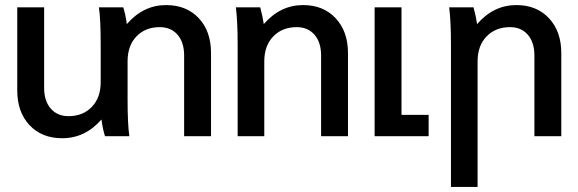

<svg xmlns="http://www.w3.org/2000/svg" viewBox="-20 -537 2280 757"><path d="M377 -360Q377 -462 370 -508H466Q475 -480 480 -442Q545 -517 635 -517Q715 -517 763.5 -465.5Q812 -414 812 -328V0H706V-318Q706 -370 680 -400Q654 -430 610 -430Q553 -430 518 -393.5Q483 -357 483 -295V-148Q483 -46 490 0H394Q385 -28 380 -66Q316 8 225 8Q145 8 96.5 -43.5Q48 -95 48 -181V-508H154V-190Q154 -139 180 -109Q206 -79 250 -79Q307 -79 342 -115.5Q377 -152 377 -213Z M1006 -508Q1016 -471 1020 -442Q1085 -517 1175 -517Q1255 -517 1303.5 -465Q1352 -413 1352 -328V0H1246V-318Q1246 -370 1220 -400Q1194 -430 1150 -430Q1093 -430 1057.5 -393.5Q1022 -357 1022 -295V0H917V-360Q917 -453 910 -508Z M1457 -508H1563V-84H1670V0H1457Z M1847 -508Q1857 -471 1861 -442Q1926 -517 2016 -517Q2096 -517 2144.5 -465Q2193 -413 2193 -328V0H2087V-318Q2087 -370 2061 -400Q2035 -430 1991 -430Q1934 -430 1898.5 -393.5Q1863 -357 1863 -295V200H1758V-360Q1758 -453 1751 -508Z"/></svg>

Font: LT Superior Semi-bold
Style: Regular
Weight: 600
Designer: Daniel Lyons
Foundry: LyonsType
Version: Version 1.0